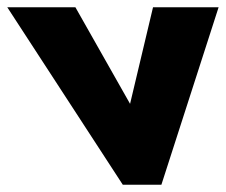

<svg xmlns="http://www.w3.org/2000/svg" viewBox="-62 -507 620 527"><path d="M145 -487H-42L275 0H381L538 -487H358L295 -222Z"/></svg>

Font: Poland Can Into
Style: Bold
Weight: 700
Foundry: Cannot Into Space Fonts
Version: Version 0.99